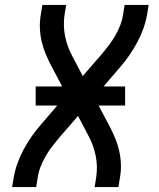

<svg xmlns="http://www.w3.org/2000/svg" viewBox="-20 -755 640 775"><path d="M29 0 35 -37Q40 -66 50 -94.5Q60 -123 74.5 -150Q89 -177 106.5 -202.5Q124 -228 145 -252L211 -329H124V-406H231L186 -491Q174 -514 164 -538Q154 -562 148 -588.5Q142 -615 141 -642.5Q140 -670 145 -698L151 -735H247L241 -698Q234 -653 242.5 -610Q251 -567 271 -530L314 -448L392 -538Q407 -556 421 -574.5Q435 -593 446.5 -613.5Q458 -634 466 -655Q474 -676 477 -698L483 -735H580L574 -698Q569 -669 559 -640.5Q549 -612 534.5 -585Q520 -558 502.5 -532.5Q485 -507 464 -483L398 -406H485V-329H378L423 -244Q435 -221 445 -197Q455 -173 461 -146.5Q467 -120 468 -92.5Q469 -65 464 -37L458 0H362L368 -37Q375 -82 366.5 -125Q358 -168 338 -205L295 -287L217 -197Q202 -179 188 -160.5Q174 -142 162.5 -121.5Q151 -101 143 -80Q135 -59 132 -37L126 0Z"/></svg>

Font: Iosevka Curly MdExObl
Style: Regular
Weight: 500
Width: 7
Italic angle: -9°
Monospace: yes
Designer: Belleve Invis
Foundry: Belleve Invis
Version: Version 11.1.0; ttfautohint (v1.8.3)